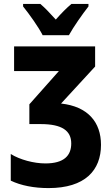

<svg xmlns="http://www.w3.org/2000/svg" viewBox="-20 -951 570 981"><path d="M198 -771H332C355 -813 402 -880 432 -918V-931H345C319 -909 296 -886 265 -851C236 -883 210 -911 186 -931H98V-918C129 -880 178 -811 198 -771ZM228 10C415 10 496 -81 496 -211C496 -327 429 -407 292 -422L466 -611V-714H52V-588H281L130 -418V-317H188C297 -317 344 -283 344 -218C344 -156 307 -116 212 -116C153 -116 82 -135 35 -164V-28C87 -3 154 10 228 10Z"/></svg>

Font: Noto Sans Mono Condensed ExtraBold
Style: Regular
Weight: 800
Width: 3
Designer: Monotype Design Team
Foundry: Monotype Imaging Inc.
Version: Version 2.014